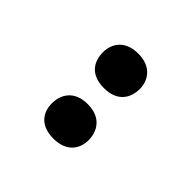

<svg xmlns="http://www.w3.org/2000/svg" viewBox="-3 -947 516 516"><g transform="rotate(-45 255.0 -689.0)"><path d="M352 -619C382 -619 416 -638 416 -689C416 -741 382 -759 352 -759C317 -759 285 -741 285 -689C285 -638 317 -619 352 -619ZM157 -619C190 -619 224 -638 224 -689C224 -741 190 -759 157 -759C125 -759 93 -741 93 -689C93 -638 125 -619 157 -619Z"/></g></svg>

Font: Noto Serif Georgian Condensed Black
Style: Regular
Weight: 900
Width: 3
Designer: Monotype Design Team, Akaki Razmadze
Foundry: Google LLC
Version: Version 2.003